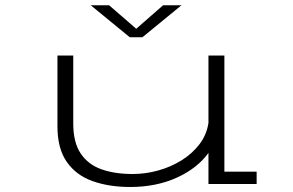

<svg xmlns="http://www.w3.org/2000/svg" viewBox="-20 -716 1140 747"><path d="M486.5 11.5Q405 11.5 341 -11Q277 -33.5 240.2 -85.5Q203.5 -137.5 203.5 -225V-500H265V-235.5Q265 -162 293.8 -119Q322.5 -76 374.2 -57.5Q426 -39 496 -39Q545.5 -39 594.8 -52.5Q644 -66 686 -92Q728 -118 756 -154.8Q784 -191.5 791 -237.5V-500H853V-48H978.5V0H791V-121Q747.5 -61 667.8 -24.8Q588 11.5 486.5 11.5ZM333 -695.5H404.5L510 -604L614.5 -695.5H686L534 -571H485Z"/></svg>

Font: Trispace Expanded ExtraLight
Style: Regular
Weight: 200
Width: 7
Designer: Tyler Finck
Foundry: Etcetera Type Company
Version: Version 1.210; ttfautohint (v1.8.3)